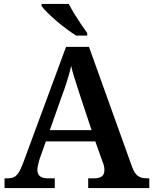

<svg xmlns="http://www.w3.org/2000/svg" viewBox="-20 -951 775 971"><path d="M3 0V-49H17Q36 -49 49 -54.5Q62 -60 73 -76.5Q84 -93 96 -124L314 -714H430L648 -107Q656 -85 666 -72.5Q676 -60 690 -54.5Q704 -49 723 -49H735V0H426V-49H455Q480 -49 494 -58.5Q508 -68 508 -91Q508 -98 507 -105Q506 -112 504 -119Q502 -126 499 -132L462 -236H212L179 -143Q177 -135 174.5 -125.5Q172 -116 170.5 -107.5Q169 -99 169 -92Q169 -70 182.5 -59.5Q196 -49 224 -49H257V0ZM232 -293H443L383 -474Q375 -500 367 -524Q359 -548 352 -571Q345 -594 340 -618Q335 -595 328.5 -573Q322 -551 315 -528.5Q308 -506 298 -480ZM365 -771Q343 -785 316.5 -804.5Q290 -824 264.5 -846Q239 -868 219 -888Q199 -908 190 -921V-931H328Q339 -909 355.5 -882Q372 -855 389.5 -829Q407 -803 421 -784V-771Z"/></svg>

Font: Noto Serif Hebrew SemiBold
Style: Regular
Weight: 600
Version: Version 2.003